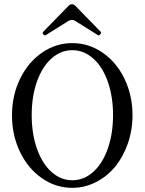

<svg xmlns="http://www.w3.org/2000/svg" viewBox="-20 -881 688 914"><path d="M198.2 -713.9Q191.9 -710.4 186.3 -717.5Q180.7 -724.6 185.1 -729L303.2 -850.1Q312.5 -860.8 321.8 -860.8Q332.5 -860.8 341.8 -850.1L459 -730Q463.4 -725.1 457.3 -717.5Q451.2 -710 445.8 -713.9L336.9 -782.2Q331.5 -786.1 321.8 -786.1Q313.5 -786.1 307.1 -782.2ZM324.2 13.2Q245.6 13.2 179.4 -32.7Q113.3 -78.6 75.2 -158Q37.1 -237.3 37.1 -332Q37.1 -426.3 75.2 -505.1Q113.3 -584 179.4 -629.9Q245.6 -675.8 324.2 -675.8Q402.8 -675.8 469 -629.9Q535.2 -584 573 -505.1Q610.8 -426.3 610.8 -332Q610.8 -261.2 588.4 -197.3Q565.9 -133.3 527.8 -87.2Q489.7 -41 436.5 -13.9Q383.3 13.2 324.2 13.2ZM224.9 -62.7Q269 -22.9 324.2 -22.9Q379.4 -22.9 423.8 -62.7Q468.3 -102.5 493.2 -173.6Q518.1 -244.6 518.1 -333Q518.1 -421.4 493.2 -492.2Q468.3 -563 423.8 -602.5Q379.4 -642.1 324.2 -642.1Q269 -642.1 224.9 -602.5Q180.7 -563 155.8 -492.2Q130.9 -421.4 130.9 -333Q130.9 -244.6 155.8 -173.6Q180.7 -102.5 224.9 -62.7Z"/></svg>

Font: Junicode SmCond
Style: Regular
Weight: 400
Width: 4
Designer: Peter S. Baker
Version: Version 2.206